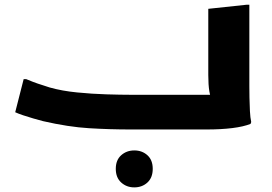

<svg xmlns="http://www.w3.org/2000/svg" viewBox="-20 -555 1168 823"><path d="M81.4 -215.8H92.2Q103.2 -210.8 122.9 -203.5Q142.5 -196.1 162.2 -190.1Q181.8 -184.1 192.8 -180.1Q245.8 -165.1 310.3 -158.8Q374.8 -152.4 436.3 -150.6Q497.8 -148.7 540.8 -148.7H952.4L893.9 -122.1Q882.2 -134 877.5 -162.7Q872.8 -191.3 872.8 -232.8V-517.2L1038 -534.8H1048.8V-186Q1048.8 -166 1049.3 -136.5Q1049.8 -107 1051.3 -78.5Q1052.8 -50 1056.8 -32L1054 -24Q1024 -12 975.9 -6Q927.8 0 864.8 0H540.8Q450.8 0 362.2 -5.4Q273.5 -10.7 164.5 -35.7Q145.5 -40.7 122.6 -47.3Q99.7 -53.8 79 -60.9Q58.2 -67.9 45.2 -73.9ZM476.3 168.7Q476.3 131 499.5 110.4Q522.7 89.8 555.8 89.8Q589 89.8 611.9 110.4Q634.7 131 634.7 168.7Q634.7 206.3 612 227.3Q589.2 248.2 555.5 248.2Q522.7 248.2 499.5 227.3Q476.3 206.3 476.3 168.7Z"/></svg>

Font: Kufam
Style: Regular
Weight: 400
Designer: Wael Morcos, Artur Schmal
Foundry: Original Type
Version: Version 1.301; ttfautohint (v1.8.3)